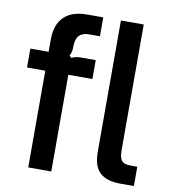

<svg xmlns="http://www.w3.org/2000/svg" viewBox="-84 -837 819 911"><g transform="rotate(10 325.0 -381.5)"><path d="M113 0V-466H25V-557H113V-616Q113 -688 151 -725.5Q189 -763 262 -763H340V-672H288Q256 -672 240 -655Q224 -638 224 -601Q224 -589 222.5 -579.5Q221 -570 214 -557L224 -547Q242 -557 268 -557H340V-466H224V0ZM556 0Q491 0 458 -30Q425 -60 425 -131V-763H535V-158Q535 -123 546 -108Q557 -93 591 -93H622V0Z"/></g></svg>

Font: Open Sauce Sans Medium
Style: Regular
Weight: 500
Designer: Alfredo Marco Pradil
Foundry: Creative Sauce Fz LLC
Version: Version 1.477